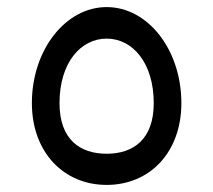

<svg xmlns="http://www.w3.org/2000/svg" viewBox="-20 -598 602 542"><path d="M70 -307C70 -168 160 -76 281 -76C403 -76 492 -168 492 -307C492 -457 398 -578 281 -578C165 -578 70 -457 70 -307ZM148 -307C148 -421 208 -489 281 -489C354 -489 414 -421 414 -307C414 -204 356 -164 281 -164C206 -164 148 -204 148 -307Z"/></svg>

Font: FiraGO Unicode
Style: Regular
Weight: 400
Designer: bBox Type
Foundry: bBox Type GmbH
Version: Version 1.001;PS 001.001;hotconv 1.0.88;makeotf.lib2.5.64775